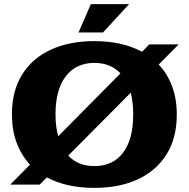

<svg xmlns="http://www.w3.org/2000/svg" viewBox="-20 -898 918 934"><path d="M362 -740 422 -878H608L481 -740ZM30 0 126 -97Q84 -142 61 -203.5Q38 -265 38 -341Q38 -455 87.5 -535Q137 -615 227.5 -656.5Q318 -698 439 -698Q575 -698 671 -646L706 -682H849L752 -584Q794 -540 817 -478.5Q840 -417 840 -341Q840 -227 790.5 -147.5Q741 -68 651 -26Q561 16 439 16Q304 16 208 -35L173 0ZM250 -341Q250 -282 263 -235L566 -541Q518 -592 439 -592Q350 -592 300 -527Q250 -462 250 -341ZM439 -90Q529 -90 578.5 -155Q628 -220 628 -341Q628 -400 616 -447L312 -141Q360 -90 439 -90Z"/></svg>

Font: Montagu Slab 16pt
Style: Bold
Weight: 700
Designer: Florian Karsten
Foundry: Florian Karsten
Version: Version 1.000; ttfautohint (v1.8.3)